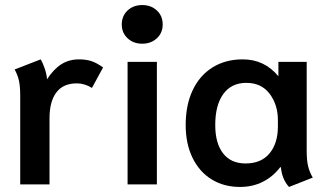

<svg xmlns="http://www.w3.org/2000/svg" viewBox="-20 -730 1296 760"><path d="M60 -354Q60 -386 55.5 -408.5Q51 -431 38 -455L141 -495Q150 -480 157.5 -457.5Q165 -435 166 -416Q192 -456 222.5 -475.5Q253 -495 293 -495Q321 -495 342 -488Q363 -481 388 -463L344 -382Q315 -400 284 -400Q230 -400 203 -364Q176 -328 176 -262V0H60Z M462 -633Q462 -667 485 -688.5Q508 -710 543 -710Q578 -710 601 -688.5Q624 -667 624 -633Q624 -600 601 -578.5Q578 -557 543 -557Q508 -557 485 -578.5Q462 -600 462 -633ZM485 -485H601V0H485Z M715 -235Q715 -314 742.5 -372.5Q770 -431 821 -463Q872 -495 941 -495Q1027 -495 1082 -428V-485H1194V-132Q1194 -96 1199.5 -72.5Q1205 -49 1218 -27L1124 10Q1096 -21 1092 -68H1089Q1061 -31 1020.5 -10.5Q980 10 930 10Q866 10 817.5 -20Q769 -50 742 -105.5Q715 -161 715 -235ZM1080 -229V-255Q1080 -315 1047.5 -358.5Q1015 -402 955 -402Q896 -402 864 -358Q832 -314 832 -235Q832 -163 863 -123Q894 -83 952 -83Q1014 -83 1047 -123Q1080 -163 1080 -229Z"/></svg>

Font: Niramit SemiBold
Style: Regular
Weight: 600
Designer: Katatrad Aksorn Co.,Ltd.
Foundry: Cadson Demak Co.,Ltd.
Version: Version 1.001; ttfautohint (v1.6)